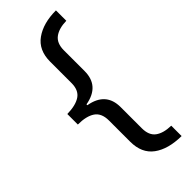

<svg xmlns="http://www.w3.org/2000/svg" viewBox="-281 -749 942 942"><g transform="rotate(-45 190.0 -278.0)"><path d="M348 158Q256 157 203 118Q150 79 150 -1V-148Q150 -199 118.5 -220.5Q87 -242 28 -242V-315Q87 -316 118.5 -337Q150 -358 150 -408V-556Q150 -636 205 -675Q260 -714 348 -714V-642Q296 -641 266.5 -619Q237 -597 237 -548V-404Q237 -301 128 -282V-276Q237 -257 237 -154V-7Q237 42 266 63.5Q295 85 348 86Z"/></g></svg>

Font: Noto Sans Sogdian
Style: Regular
Weight: 400
Designer: Monotype Design Team
Foundry: Monotype Imaging Inc.
Version: Version 2.002; ttfautohint (v1.8.4.7-5d5b)